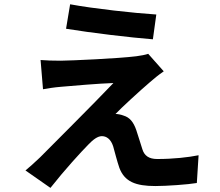

<svg xmlns="http://www.w3.org/2000/svg" viewBox="-20 -831 1040 909"><path d="M312 -810.7 292.7 -694.9C412.1 -675.3 598.7 -653.1 703.8 -644.9L720 -762.3C616.4 -768.8 424 -789.9 312 -810.7ZM755.2 -493.3 681.7 -576.2C671.1 -572.2 643.6 -566.7 625.3 -564.7C541.9 -554.1 315.4 -544 267.9 -543.6C231.3 -543.4 195.1 -544.9 172.1 -546.9L183.6 -408.5C204.9 -412.3 235.2 -417.4 270.1 -420.2C327.3 -425.2 446.8 -435.6 516.9 -437.9C425.7 -341.6 221.4 -138.5 169.8 -86.1C143 -60 118.5 -39.1 100.6 -24L218.8 58.5C287.8 -28.9 362.9 -110.6 397.5 -145.8C421 -170.5 442.3 -186.4 462.5 -186.4C483.3 -186.4 504.7 -173.3 515.9 -137.7C523 -112.8 534.8 -65.9 545.3 -35.9C569.8 28.9 621.5 49.8 715.8 49.8C767.7 49.8 870.5 42.6 911.9 35.4L920.2 -96C869.9 -85.9 801 -78.2 724.1 -78.2C685.1 -78.2 663.2 -93.9 653.9 -124.8C645 -151.1 634.3 -189.2 625 -215.7C611.8 -253.5 594 -275.1 565.2 -283.7C553.7 -288.4 535.7 -291.8 526.8 -291.4C550.5 -316.9 644.1 -403.2 689.9 -442C707.6 -457.4 728.6 -475.1 755.2 -493.3Z"/></svg>

Font: Source Han Sans JP VF
Style: Regular
Weight: 250
Designer: Ryoko NISHIZUKA 西塚涼子 (kana, bopomofo & ideographs); Paul D. Hunt (Latin, Greek & Cyrillic); Sandoll Communications 산돌커뮤니
Foundry: Adobe
Version: Version 2.004;hotconv 1.0.118;makeotfexe 2.5.65603